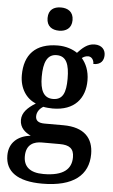

<svg xmlns="http://www.w3.org/2000/svg" viewBox="-64 -806 642 1087"><g transform="rotate(5 256.5 -262.5)"><path d="M238 -632C276 -632 309 -651 309 -698C309 -746 276 -764 238 -764C198 -764 167 -746 167 -698C167 -651 198 -632 238 -632ZM218 239C396 239 480 167 480 48C480 -41 429 -101 309 -101H202C168 -101 151 -113 151 -138C151 -164 168 -184 187 -195C199 -192 226 -190 240 -190C365 -190 423 -264 423 -365C423 -420 404 -461 380 -489C389 -496 401 -502 415 -502C434 -502 448 -485 448 -461C492 -461 507 -487 507 -517C507 -547 487 -572 446 -572C405 -572 376 -544 350 -516C324 -534 285 -548 240 -548C111 -548 50 -479 50 -363C50 -288 88 -232 143 -210C98 -182 67 -152 67 -110C67 -65 99 -40 130 -26C58 -17 8 23 8 97C8 188 77 239 218 239ZM237 -244C184 -244 163 -287 163 -364C163 -445 183 -493 237 -493C292 -493 310 -447 310 -365C310 -286 293 -244 237 -244ZM220 184C142 184 107 150 107 93C107 23 154 7 196 7H298C352 7 379 25 379 75C379 141 336 184 220 184Z"/></g></svg>

Font: Noto Serif Armenian SemiCondensed SemiBold
Style: Regular
Weight: 600
Width: 4
Designer: Monotype Design Team
Foundry: Monotype Imaging Inc.
Version: Version 2.008